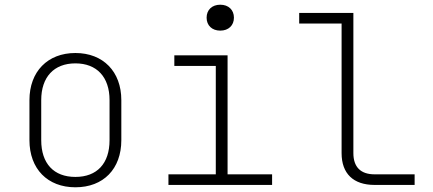

<svg xmlns="http://www.w3.org/2000/svg" viewBox="-20 -785 1840 815"><path d="M300 10C419 10 495 -68 495 -190V-360C495 -481 418 -560 300 -560C182 -560 105 -481 105 -360V-190C105 -68 182 10 300 10ZM300 -34C208 -34 155 -91 155 -190V-360C155 -458 209 -516 300 -516C391 -516 445 -458 445 -360V-190C445 -91 392 -34 300 -34Z M915 -655C950 -655 973 -677 973 -710C973 -743 950 -765 915 -765C880 -765 857 -743 857 -710C857 -677 880 -655 915 -655ZM695 0H1135V-45H946V-550H720V-505H896V-45H695Z M1570 0H1740V-45H1570C1511 -45 1480 -76 1480 -135V-730H1250V-685H1430V-135C1430 -48 1480 0 1570 0Z"/></svg>

Font: JetBrains Mono Thin
Style: Regular
Weight: 100
Monospace: yes
Designer: Philipp Nurullin, Konstantin Bulenkov
Foundry: JetBrains
Version: Version 2.305